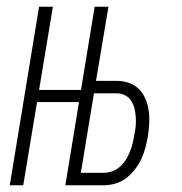

<svg xmlns="http://www.w3.org/2000/svg" viewBox="-20 -550 540 570"><path d="M9 0 96 -530H137L96 -283H241L235 -247H90L49 0ZM174 0 261 -530H302L265 -310H326Q345 -310 362.5 -304Q380 -298 392.5 -285.5Q405 -273 412 -256Q419 -239 421.5 -221Q424 -203 423 -183.5Q422 -164 419 -145Q416 -128 411.5 -111Q407 -94 399.5 -78Q392 -62 380.5 -47Q369 -32 354.5 -21Q340 -10 322.5 -5Q305 0 288 0ZM220 -37H288Q301 -37 313.5 -41.5Q326 -46 336.5 -55.5Q347 -65 354 -76.5Q361 -88 366 -100.5Q371 -113 374 -125.5Q377 -138 379 -151Q382 -164 383 -177.5Q384 -191 383 -204Q382 -217 379 -229Q376 -241 369 -251.5Q362 -262 350.5 -267.5Q339 -273 326 -273H259Z"/></svg>

Font: Iosevka Curly XLtObl
Style: Regular
Weight: 200
Italic angle: -9°
Monospace: yes
Designer: Belleve Invis
Foundry: Belleve Invis
Version: Version 11.1.0; ttfautohint (v1.8.3)